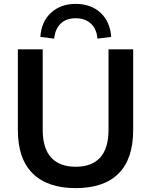

<svg xmlns="http://www.w3.org/2000/svg" viewBox="-20 -959 778 989"><path d="M370 10Q225 10 148.5 -65.5Q72 -141 72 -289V-705H200V-290Q200 -195 243.5 -147.5Q287 -100 370 -100Q453 -100 496 -147.5Q539 -195 539 -290V-705H666V-289Q666 -141 591 -65.5Q516 10 370 10ZM259 -760 188 -769Q193 -848 243 -893.5Q293 -939 370 -939Q448 -939 497.5 -893.5Q547 -848 553 -769L482 -760Q478 -810 448 -837.5Q418 -865 370 -865Q321 -865 292.5 -837.5Q264 -810 259 -760Z"/></svg>

Font: Nunito Sans 12pt ExtraLight
Style: Regular
Weight: 200
Version: Version 3.101;gftools[0.9.27]